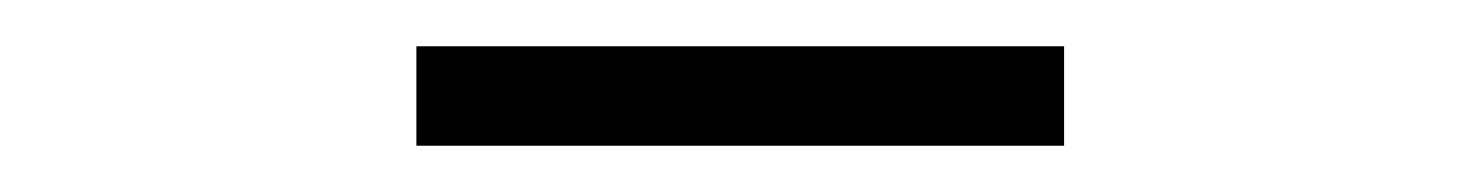

<svg xmlns="http://www.w3.org/2000/svg" viewBox="-20 -747 640 83"><path d="M160 -684V-727H440V-684Z"/></svg>

Font: JetBrains Mono NL Thin
Style: Regular
Weight: 100
Monospace: yes
Designer: Philipp Nurullin, Konstantin Bulenkov
Foundry: JetBrains
Version: Version 2.305; ttfautohint (v1.8.4.7-5d5b)